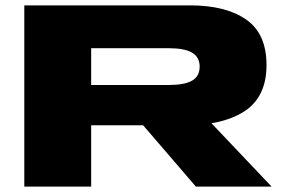

<svg xmlns="http://www.w3.org/2000/svg" viewBox="-20 -695 1092 715"><path d="M70.5 0V-675H687.5Q821 -675 896.8 -622.2Q972.5 -569.5 972.5 -452.5Q972.5 -336 892.5 -282Q842 -248.5 767.5 -236L991.5 0H709.5L513 -228.5H319.5V0ZM319.5 -378.5H608Q667.5 -378.5 695.5 -394.8Q723.5 -411 723.5 -447Q723.5 -482 695.5 -498.8Q667.5 -515.5 608 -515.5H319.5Z"/></svg>

Font: Anybody UltraExpanded ExtraBold
Style: Regular
Weight: 800
Width: 9
Designer: Tyler Finck
Foundry: Etcetera Type Company
Version: Version 1.010; ttfautohint (v1.8.3) -l 8 -r 50 -G 200 -x 14 